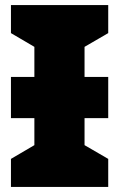

<svg xmlns="http://www.w3.org/2000/svg" viewBox="-20 -734 467 754"><path d="M405 -714V-604L312 -550V-432H405V-270H312V-164L405 -110V0H23V-110L115 -164V-270H23V-432H115V-550L23 -604V-714Z"/></svg>

Font: Noto Sans Black
Style: Regular
Weight: 900
Designer: Monotype Design Team
Foundry: Monotype Imaging Inc.
Version: Version 2.007